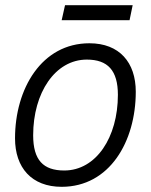

<svg xmlns="http://www.w3.org/2000/svg" viewBox="-20 -709 583 741"><path d="M218 -631H480L492 -689H231ZM218 12C403 12 504 -163 504 -355C504 -468 441 -542 325 -542C141 -542 38 -367 38 -175C38 -62 102 12 218 12ZM228 -51C147 -51 108 -91 108 -187C108 -351 193 -479 315 -479C396 -479 435 -437 435 -343C435 -179 351 -51 228 -51Z"/></svg>

Font: Geist Light
Style: Italic
Weight: 300
Italic angle: -12°
Designer: Basement.studio, Andrés Briganti, Mateo Zaragoza
Foundry: Basement.studio, Vercel, Andrés Briganti, Guido Ferreyra, Mateo Zaragoza
Version: Version 1.500